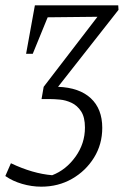

<svg xmlns="http://www.w3.org/2000/svg" viewBox="-55 -501 470 721"><path d="M100 200Q64 200 28 189.5Q-8 179 -35 160L-14 112Q68 151 141 157Q193 137 228.5 87.5Q264 38 264 -22Q264 -61 249.5 -83Q235 -105 213.5 -115Q192 -125 170 -127Q148 -129 133 -129H101L109 -175L311 -438L124 -436L68 -299H43L76 -481H389L390 -464L163 -175Q243 -172 286 -132Q329 -92 329 -21Q329 41 298 91Q267 141 215.5 170.5Q164 200 100 200Z"/></svg>

Font: Piazzolla Light
Style: Italic
Weight: 300
Italic angle: -11.3°
Designer: Juan Pablo del Peral
Foundry: Huerta Tipografica
Version: Version 1.330